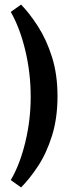

<svg xmlns="http://www.w3.org/2000/svg" viewBox="-20 -703 303 838"><path d="M72 115 27 83Q67 15 90.5 -82.5Q114 -180 114 -280Q114 -384 90.5 -482.5Q67 -581 27 -651L72 -683Q109 -645 146 -587.5Q183 -530 207 -454Q231 -378 231 -283Q231 -187 207 -110.5Q183 -34 146 22Q109 78 72 115Z"/></svg>

Font: Grenze Gotisch SemiBold
Style: Regular
Weight: 600
Designer: Renata Polastri
Foundry: Omnibus-Type
Version: Version 1.001